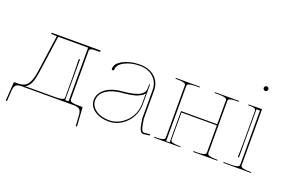

<svg xmlns="http://www.w3.org/2000/svg" viewBox="-105 -1075 2343 1570"><g transform="rotate(20 1066.5 -290.0)"><path d="M185.1 -520H611.8V-507.3H572.3Q543.5 -507.3 531.7 -501.7Q520 -496.1 520 -482.4V-62.5Q520 -53.7 524.2 -48.6Q528.3 -43.5 545.7 -39.3Q563 -35.2 595.2 -35.2H627Q631.8 -35.2 631.8 -30.3L642.6 129.4L631.8 130.4L626 37.6Q623.5 1.5 609.1 -11.7Q594.7 -24.9 557.6 -24.9H107.4Q70.3 -24.9 55.9 -11.7Q41.5 1.5 39.1 37.6L33.2 130.4L22.5 129.4L33.2 -30.3Q33.2 -35.2 38.1 -35.2H56.6Q100.1 -35.2 124.3 -46.9Q148.4 -58.6 164.6 -92Q180.7 -125.5 189.9 -189.9L234.9 -507.3L185.1 -509.8ZM507.3 -507.3H247.6L202.6 -189.9Q192.9 -120.6 177.7 -86.2Q162.6 -51.8 132.3 -35.2H395.5Q427.7 -35.2 445.1 -39.3Q462.4 -43.5 466.6 -48.6Q470.7 -53.7 470.7 -62.5V-219.2L467.8 -394.5H478V-40H507.3Z M1226.1 -15.1 1227.1 -4.9 1172.4 2.4H1171.9Q1140.6 2.4 1129.4 -67.9Q1128.4 -73.2 1126.5 -85.9Q1124.5 -98.6 1123 -106.9Q1121.6 -115.2 1121.6 -117.2V-360.4Q1121.6 -428.7 1075.9 -470.7Q1030.3 -512.7 956.1 -512.7Q880.4 -512.7 825.2 -483.4Q770 -454.1 770 -413.1Q770 -402.3 759.8 -402.3Q749 -402.3 749 -413.1Q749 -458 810.1 -490.2Q871.1 -522.5 954.6 -522.5Q1035.6 -522.5 1085 -477.8Q1134.3 -433.1 1134.3 -360.4V-117.7L1142.1 -69.8Q1151.9 -10.3 1172.4 -9.8ZM1079.1 -318.4Q1073.2 -309.6 1064.9 -302.2Q1056.6 -294.9 1045.2 -289.3Q1033.7 -283.7 1024.4 -279.3Q1015.1 -274.9 999.8 -271.2Q984.4 -267.6 975.8 -265.4Q967.3 -263.2 949.7 -261Q932.1 -258.8 926.8 -258.1Q921.4 -257.3 903.8 -255.6Q886.2 -253.9 884.8 -253.9Q808.1 -246.1 758.3 -211.4Q708.5 -176.8 708.5 -122.1Q708.5 -73.2 754.2 -40.5Q799.8 -7.8 870.6 -7.8Q927.7 -7.8 976.6 -39.8Q1025.4 -71.8 1052.2 -120.8Q1079.1 -169.9 1079.1 -222.7ZM1079.1 -401.4 1086.4 -393.1V-222.7Q1086.4 -167 1059.3 -115.5Q1032.2 -64 981.9 -30.5Q931.6 2.9 870.6 2.9Q795.9 2.9 746.3 -32Q696.8 -66.9 696.8 -122.1Q696.8 -163.1 723.4 -194.8Q750 -226.6 791.3 -243.9Q832.5 -261.2 883.8 -266.1Q904.8 -268.1 913.1 -269Q921.4 -270 944.1 -273.2Q966.8 -276.4 978.8 -279.3Q990.7 -282.2 1009.8 -288.1Q1028.8 -293.9 1039.8 -300.5Q1050.8 -307.1 1061 -317.1Q1071.3 -327.1 1075.2 -339.4Q1079.1 -351.1 1079.1 -363.8Z M1266.1 0V-7.3H1281.2Q1313.5 -7.3 1330.8 -11.7Q1348.1 -16.1 1352.3 -21.5Q1356.4 -26.9 1356.4 -36.1V-486.3Q1356.4 -495.1 1352.3 -500Q1348.1 -504.9 1330.8 -508.8Q1313.5 -512.7 1281.2 -512.7H1266.1V-520H1476.1V-512.7H1443.8Q1411.6 -512.7 1394.3 -508.8Q1377 -504.9 1372.8 -500Q1368.7 -495.1 1368.7 -486.3V-7.3H1398.9V-279.8H1713.9V-486.3Q1713.9 -495.1 1709.7 -500Q1705.6 -504.9 1688.2 -508.8Q1670.9 -512.7 1638.7 -512.7H1606.4V-520H1816.4V-512.7H1801.3Q1769 -512.7 1751.7 -508.8Q1734.4 -504.9 1730.2 -500Q1726.1 -495.1 1726.1 -486.3V-36.1Q1726.1 -27.3 1730.2 -22Q1734.4 -16.6 1751.7 -12Q1769 -7.3 1801.3 -7.3H1816.4V0H1606.4V-7.3H1638.7Q1670.9 -7.3 1688.2 -12Q1705.6 -16.6 1709.7 -22Q1713.9 -27.3 1713.9 -36.1V-270H1406.2V-35.2Q1406.2 -26.4 1410.4 -21Q1414.6 -15.6 1431.9 -11.5Q1449.2 -7.3 1481.4 -7.3H1493.7V0Z M1868.7 0V-7.3H1928.7Q1960.9 -7.3 1978.3 -11.5Q1995.6 -15.6 1999.8 -21Q2003.9 -26.4 2003.9 -35.2V-504.9H1973.6V-85H1963.9Q1966.3 -165 1966.3 -200.2V-487.3Q1966.3 -501.5 1954.3 -507.1Q1942.4 -512.7 1913.6 -512.7H1898.9V-520H1933.6Q1991.2 -521 2016.1 -521.5V-35.2Q2016.1 -26.4 2020.3 -21Q2024.4 -15.6 2041.7 -11.5Q2059.1 -7.3 2091.3 -7.3H2108.9V0ZM1975.1 -675.8Q1969.2 -681.6 1969.2 -689.9Q1969.2 -698.2 1975.1 -704.1Q1981 -710 1989.3 -710Q1997.6 -710 2003.4 -704.1Q2009.3 -698.2 2009.3 -689.9Q2009.3 -681.6 2003.4 -675.8Q1997.6 -669.9 1989.3 -669.9Q1981 -669.9 1975.1 -675.8Z"/></g></svg>

Font: ZnikomitNo25
Style: Regular
Weight: 100
Designer: gluk
Foundry: gluk
Version: Version 0.56